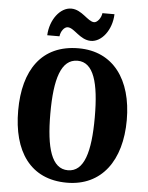

<svg xmlns="http://www.w3.org/2000/svg" viewBox="-62 -987 807 1046"><g transform="rotate(5 342.0 -463.5)"><path d="M406 -771C465 -771 519 -840 522 -927H456C453 -900 432 -874 415 -874C380 -874 344 -937 285 -937C225 -937 171 -867 167 -781H234C237 -808 255 -834 275 -834C311 -834 346 -771 406 -771ZM343 10C533 10 639 -137 639 -358C639 -580 533 -725 344 -725C142 -725 45 -580 45 -359C45 -137 142 10 343 10ZM343 -58C254 -58 221 -169 221 -358C221 -547 254 -657 344 -657C432 -657 464 -547 464 -358C464 -169 432 -58 343 -58Z"/></g></svg>

Font: Noto Serif Hebrew ExtraCondensed Black
Style: Regular
Weight: 900
Width: 2
Designer: Monotype Design Team
Foundry: Monotype Imaging Inc.
Version: Version 2.004